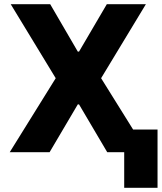

<svg xmlns="http://www.w3.org/2000/svg" viewBox="-20 -727 772 917"><path d="M351.6 -480.5H357.4L490.2 -707H676.8L462.9 -353.5L615.7 -108.4H732.4V169.9H573.2V0H492.2L357.4 -228.5H351.6L216.8 0H26.4L246.1 -353.5L31.2 -707H219.7Z"/></svg>

Font: Pretendard ExtraBold
Style: Regular
Weight: 800
Designer: Base glyphs from Inter by Rasmus Andersson; Hangeul glyphs from Noto Sans CJK(Source Han Sans) by Jang Soo-young and Kan
Foundry: Kil Hyung-jin
Version: Version 1.309